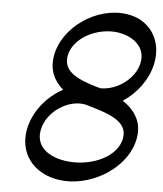

<svg xmlns="http://www.w3.org/2000/svg" viewBox="-60 -905 858 1008"><g transform="rotate(5 369.5 -401.0)"><path d="M676 -203C693 -289 651 -352 586 -395C658 -442 715 -518 733 -602C760 -729 689 -833 567 -850C409 -873 230 -752 205 -596C193 -523 220 -467 269 -425C184 -380 114 -294 97 -197C73 -55 175 45 319 51C477 58 649 -54 676 -203ZM277 -604C294 -701 420 -765 529 -750C614 -737 680 -683 661 -598C642 -514 548 -448 462 -450C456 -452 450 -454 444 -455C354 -482 261 -516 277 -604ZM348 -51C243 -55 152 -105 170 -203C188 -303 304 -379 397 -357C403 -355 409 -353 416 -351C511 -323 623 -291 604 -197C585 -100 459 -46 348 -51Z"/></g></svg>

Font: Nupuram Medium Oblique
Style: Regular
Weight: 500
Designer: Santhosh Thottingal (santhosh.thottingal@gmail.com)
Foundry: SMC
Version: Version 1.000